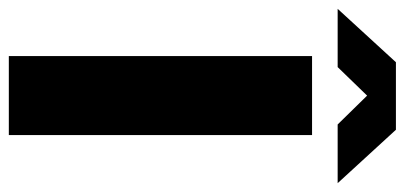

<svg xmlns="http://www.w3.org/2000/svg" viewBox="-293 -656 917 435"><g transform="rotate(90 165.5 -438.5)"><path d="M75 0V-687H254V0ZM-32 -745 89 -877H242L363 -745H230L136 -841H193L100 -745Z"/></g></svg>

Font: Archivo SemiBold ExtraBold
Style: Regular
Weight: 800
Version: Version 2.001